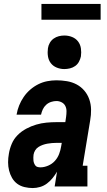

<svg xmlns="http://www.w3.org/2000/svg" viewBox="-20 -945 540 973"><path d="M146 8Q125 8 104 3Q83 -2 67 -14Q51 -26 41 -43.5Q31 -61 26 -81Q21 -101 21 -122.5Q21 -144 25 -166Q29 -191 39.5 -216Q50 -241 69.5 -260.5Q89 -280 113.5 -293Q138 -306 163.5 -313.5Q189 -321 215 -323.5Q241 -326 266 -326H311L315 -353Q317 -367 317 -381.5Q317 -396 311 -408Q305 -420 292.5 -426.5Q280 -433 266 -433Q253 -433 239 -428.5Q225 -424 214 -414Q203 -404 197 -391Q191 -378 188 -364H64Q68 -388 77 -410.5Q86 -433 100 -453.5Q114 -474 133 -490.5Q152 -507 174 -518Q196 -529 219.5 -533.5Q243 -538 266 -538Q293 -538 319.5 -533.5Q346 -529 368.5 -517Q391 -505 407.5 -485.5Q424 -466 432.5 -441.5Q441 -417 441.5 -390Q442 -363 437 -335L399 -105H423V0H257L269 -75Q259 -58 246.5 -42.5Q234 -27 218 -15Q202 -3 183 2.5Q164 8 146 8Q146 8 146 8Q146 8 146 8ZM185 -97Q204 -97 224 -105.5Q244 -114 258 -129.5Q272 -145 279.5 -164.5Q287 -184 290 -204L293 -221H266Q255 -221 243.5 -220Q232 -219 220.5 -217Q209 -215 197.5 -211Q186 -207 175.5 -200.5Q165 -194 158.5 -183.5Q152 -173 150 -161Q149 -154 149 -146.5Q149 -139 149.5 -132Q150 -125 152.5 -118.5Q155 -112 159 -106.5Q163 -101 170 -99Q177 -97 185 -97ZM306 -595Q286 -595 267.5 -602.5Q249 -610 237.5 -625Q226 -640 223 -660Q220 -680 223 -701Q225 -715 232.5 -728Q240 -741 252 -749.5Q264 -758 278 -761.5Q292 -765 306 -765Q327 -765 345.5 -757.5Q364 -750 375.5 -735Q387 -720 390 -700Q393 -680 390 -659Q387 -645 380 -632Q373 -619 361 -610.5Q349 -602 334.5 -598.5Q320 -595 306 -595ZM190 -845V-925H490V-845Z"/></svg>

Font: Iosevka Curly Slab XBdObl
Style: Regular
Weight: 800
Italic angle: -9°
Monospace: yes
Designer: Belleve Invis
Foundry: Belleve Invis
Version: Version 11.1.0; ttfautohint (v1.8.3)